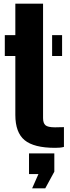

<svg xmlns="http://www.w3.org/2000/svg" viewBox="-20 -790 377 1039"><path d="M6 -487V-600H63V-770H213V-151Q213 -124 225.8 -112.5Q238.5 -101 278 -101Q289.5 -101 300.8 -101.5Q312 -102 326 -102V5Q315.5 8 303.5 9Q291.5 10 278 10Q163.5 10 113.2 -31.5Q63 -73 63 -168V-487ZM262 -487V-600H316V-487ZM154 229 188 152H137V40H274V139L225 229Z"/></svg>

Font: Big Shoulders Stencil Display Black
Style: Regular
Weight: 900
Designer: Patric King
Foundry: XO Type Co
Version: Version 1.000